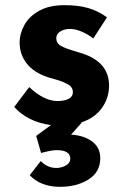

<svg xmlns="http://www.w3.org/2000/svg" viewBox="-20 -477 487 743"><path d="M368 135Q368 189 322.5 217.5Q277 246 212 246Q138 246 95 201L138 146Q148 158 164 165.5Q180 173 198 173Q217 173 234.5 163.5Q252 154 252 137Q252 104 199 104Q179 104 139 115L120 49L177 7Q88 -5 35 -63L93 -140Q151 -86 202 -86Q229 -86 245.5 -94.5Q262 -103 262 -120Q262 -140 243 -150.5Q224 -161 200.5 -168Q177 -175 169 -177Q112 -195 84 -230.5Q56 -266 56 -312Q56 -347 74.5 -380.5Q93 -414 132 -435.5Q171 -457 229 -457Q283 -457 321 -446Q359 -435 394 -410L341 -328Q321 -344 296.5 -354.5Q272 -365 252 -365Q228 -365 213 -355Q198 -345 198 -331Q197 -310 215.5 -299.5Q234 -289 273 -278Q279 -276 285.5 -274Q292 -272 299 -270Q402 -236 402 -146Q402 -97 373.5 -58Q345 -19 291 -2H296L255 44Q305 47 336.5 70.5Q368 94 368 135Z"/></svg>

Font: Josefin Sans
Style: Bold
Weight: 700
Designer: Santiago Orozco
Foundry: Typemade
Version: Version 2.000